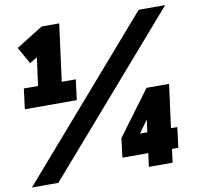

<svg xmlns="http://www.w3.org/2000/svg" viewBox="-89 -870 982 957"><g transform="rotate(-10 402.0 -391.0)"><path d="M292 -390H29L42 -493H114L133 -635L95 -612L47 -697L183 -782H272L234 -493H305ZM130 0H-4L674 -780H808ZM708 0H588L597 -68H466L478 -165L645 -390H759L730 -171H762L749 -68H717ZM610 -171 619 -235 573 -171Z"/></g></svg>

Font: Tanohe Sans
Style: Bold Italic
Weight: 700
Designer: Village Type and Design LLC & Cristiano Sobral
Foundry: Cooper Hewitt Smithsonian Design Museum
Version: Version 1.00;September 29, 2021;FontCreator 13.0.0.2655 64-b